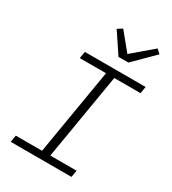

<svg xmlns="http://www.w3.org/2000/svg" viewBox="-221 -1052 1043 1166"><g transform="rotate(30 300.0 -468.5)"><path d="M44 0 52 -48H236L337 -650H153L161 -698H587L579 -650H395L294 -48H478L470 0ZM353 -774 258 -916 292 -937 391 -816 533 -937 561 -912 422 -774Z"/></g></svg>

Font: IBM Plex Mono Light
Style: Italic
Weight: 300
Italic angle: -9°
Monospace: yes
Designer: Mike Abbink, Paul van der Laan, Pieter van Rosmalen
Foundry: Bold Monday
Version: Version 2.3